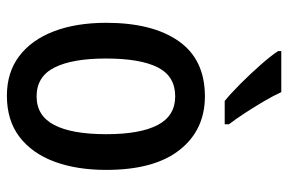

<svg xmlns="http://www.w3.org/2000/svg" viewBox="-156 -650 816 543"><g transform="rotate(90 251.5 -378.0)"><path d="M460 -271Q460 -187 436.5 -124Q413 -61 366.5 -25.5Q320 10 250 10Q184 10 138 -25Q92 -60 68 -123Q44 -186 44 -271Q44 -402 96 -476Q148 -550 252 -550Q347 -550 403.5 -478.5Q460 -407 460 -271ZM145 -270Q145 -175 170.5 -124.5Q196 -74 252 -74Q307 -74 333 -124Q359 -174 359 -271Q359 -367 333 -416.5Q307 -466 252 -466Q195 -466 170 -416.5Q145 -367 145 -270ZM240 -766Q250 -744 266.5 -716Q283 -688 300 -662Q317 -636 331 -618V-606H265Q244 -623 216 -651Q188 -679 162.5 -708Q137 -737 124 -757V-766Z"/></g></svg>

Font: Noto Sans Ethiopic Condensed Medium
Style: Regular
Weight: 500
Width: 3
Designer: Monotype Design Team
Foundry: Monotype Imaging Inc.
Version: Version 2.102; ttfautohint (v1.8.4.7-5d5b)